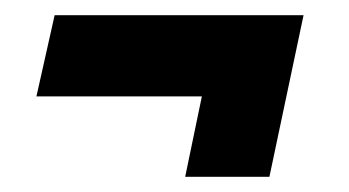

<svg xmlns="http://www.w3.org/2000/svg" viewBox="-20 -313 460 253"><path d="M224 -80 246 -186H28L52 -293H380L335 -80Z"/></svg>

Font: Saira UltraCondensed ExtraBold
Style: Italic
Weight: 800
Width: 1
Italic angle: -12°
Designer: Hector Gatti with collaboration of the Omnibus-Type team
Foundry: Omnibus-Type
Version: Version 1.101